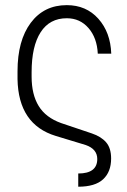

<svg xmlns="http://www.w3.org/2000/svg" viewBox="-20 -558 494 744"><path d="M283.2 114.3Q356.9 114.3 356.9 58.1Q356.9 19.5 312 3.9L196.3 -31.2Q51.3 -75.2 47.9 -251V-281.7Q47.9 -400.9 99.1 -469.5Q150.4 -538.1 238.8 -538.1Q314 -538.1 361.1 -485.4Q408.2 -432.6 411.1 -350.1H358.9Q356 -411.1 323 -449.2Q290 -487.3 238.8 -487.3Q172.4 -487.3 137.5 -433.1Q102.5 -378.9 102.5 -278.3V-261.2Q102.5 -191.9 129.9 -147.2Q157.2 -102.5 216.8 -81.1L335.9 -41Q372.1 -28.8 391.4 -6.3Q410.6 16.1 410.6 56.2Q410.6 107.9 379.6 136.7Q348.6 165.5 283.2 165.5Z"/></svg>

Font: Roboto Condensed Light
Style: Regular
Weight: 300
Designer: Google
Version: Version 2.134; 2016